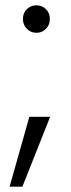

<svg xmlns="http://www.w3.org/2000/svg" viewBox="-20 -554 267 720"><path d="M117 -431Q95 -431 80.5 -446Q66 -461 66 -483Q66 -505 80.5 -519.5Q95 -534 117 -534Q138 -534 152.5 -519.5Q167 -505 167 -483Q167 -461 152.5 -446Q138 -431 117 -431ZM90 -116H168L64 146H16Z"/></svg>

Font: Poppins Light
Style: Regular
Weight: 300
Designer: Ninad Kale (Devanagari), Jonny Pinhorn (Latin)
Version: Version 5.002